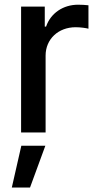

<svg xmlns="http://www.w3.org/2000/svg" viewBox="-20 -574 424 832"><path d="M71.4 0H177.6V-333.1C177.6 -404.5 232.6 -456 307.9 -456C329.9 -456 354.8 -452.1 363.3 -449.6V-551.1C352.6 -552.6 331.7 -553.6 318.2 -553.6C254.3 -553.6 199.6 -517.4 179.7 -458.8H174V-545.5H71.4ZM31.2 238.6H110.1L176.5 57.5H72.4Z"/></svg>

Font: Magic Ui Pro Medium
Style: Regular
Weight: 500
Designer: Stefan Endress, Andreas Faust
Version: Version 1.000;FEAKit 1.0